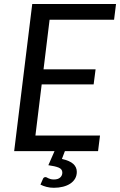

<svg xmlns="http://www.w3.org/2000/svg" viewBox="-20 -736 585 935"><path d="M221.5 -640 192 -398.5H445.5L436 -325H183L152.5 -76H467L457.5 0H296L281.5 38Q319.5 46.5 336.8 62.2Q354 78 354 101Q354 119 345.8 133.5Q337.5 148 322.5 158Q307.5 168 287 173.2Q266.5 178.5 242.5 178.5Q223.5 178.5 207 174.2Q190.5 170 177 163L189 135.5Q192.5 126.5 201.5 126.5Q204.5 126.5 207.8 128.2Q211 130 215.5 132.2Q220 134.5 226.5 136.2Q233 138 242.5 138Q262.5 138 273 128.5Q283.5 119 283.5 104.5Q283.5 87.5 265.8 80.2Q248 73 215.5 68.5L245.5 0H49L137 -716.5H545L535.5 -640Z"/></svg>

Font: Lato 2
Style: Italic
Weight: 400
Italic angle: -7°
Designer: Lukasz Dziedzic with Adam Twardoch and Botio Nikoltchev
Foundry: tyPoland Lukasz Dziedzic
Version: Version 2.015; 2015-08-06; http://www.latofonts.com/